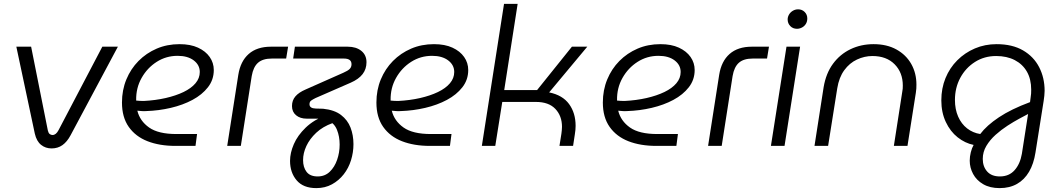

<svg xmlns="http://www.w3.org/2000/svg" viewBox="-20 -750 5458 987"><path d="M245 13Q214 13 191 -5.5Q168 -24 159 -63L64 -510H140L226 -79Q229 -66 235.5 -61Q242 -56 250 -56Q268 -56 281 -81L506 -510H586L343 -55Q325 -21 301 -4Q277 13 245 13Z M882 0Q800 0 738.5 -24Q677 -48 642 -97.5Q607 -147 607 -223Q607 -287 629.5 -341.5Q652 -396 692 -436.5Q732 -477 785.5 -500Q839 -523 903 -523Q959 -523 998 -505Q1037 -487 1058 -457Q1079 -427 1079 -390Q1079 -340 1049 -301.5Q1019 -263 969.5 -236.5Q920 -210 858 -195.5Q796 -181 732 -179Q720 -178 708.5 -179Q697 -180 686 -181Q699 -128 746.5 -94.5Q794 -61 887 -61H993L985 0ZM680 -233Q689 -232 699 -231.5Q709 -231 719 -231Q779 -234 831.5 -246Q884 -258 923.5 -277Q963 -296 985 -322Q1007 -348 1007 -380Q1007 -416 976 -439.5Q945 -463 893 -463Q834 -463 785.5 -432Q737 -401 708 -349.5Q679 -298 680 -236Q680 -235 680 -234.5Q680 -234 680 -233Z M1148 0 1205 -365Q1216 -435 1258.5 -472.5Q1301 -510 1373 -510H1461L1451 -449H1377Q1331 -449 1306.5 -427.5Q1282 -406 1274 -359L1218 0Z M1606 217Q1539 217 1505 177Q1471 137 1471 77Q1471 36 1490.5 -9Q1510 -54 1551.5 -94Q1593 -134 1660 -160L1689 -117Q1639 -99 1605.5 -67.5Q1572 -36 1555 0.5Q1538 37 1538 73Q1538 110 1556 133.5Q1574 157 1613 157Q1650 157 1675 133Q1700 109 1713 71.5Q1726 34 1726 -7Q1726 -48 1712.5 -82Q1699 -116 1669 -129Q1659 -135 1642 -137.5Q1625 -140 1609 -140H1557Q1523 -140 1502 -157.5Q1481 -175 1481 -205Q1481 -234 1498.5 -254.5Q1516 -275 1551 -290L1745 -376Q1768 -386 1777.5 -395.5Q1787 -405 1787 -420Q1787 -449 1748 -449H1487L1496 -510H1767Q1811 -510 1837.5 -488.5Q1864 -467 1864 -430Q1864 -395 1844 -369Q1824 -343 1783 -325L1602 -246Q1588 -239 1579.5 -233Q1571 -227 1571 -214Q1571 -193 1603 -192L1641 -191Q1699 -185 1733 -159Q1767 -133 1782 -94Q1797 -55 1797 -9Q1797 33 1784.5 73.5Q1772 114 1747 146Q1722 178 1686.5 197.5Q1651 217 1606 217Z M2190 0Q2108 0 2046.5 -24Q1985 -48 1950 -97.5Q1915 -147 1915 -223Q1915 -287 1937.5 -341.5Q1960 -396 2000 -436.5Q2040 -477 2093.5 -500Q2147 -523 2211 -523Q2267 -523 2306 -505Q2345 -487 2366 -457Q2387 -427 2387 -390Q2387 -340 2357 -301.5Q2327 -263 2277.5 -236.5Q2228 -210 2166 -195.5Q2104 -181 2040 -179Q2028 -178 2016.5 -179Q2005 -180 1994 -181Q2007 -128 2054.5 -94.5Q2102 -61 2195 -61H2301L2293 0ZM1988 -233Q1997 -232 2007 -231.5Q2017 -231 2027 -231Q2087 -234 2139.5 -246Q2192 -258 2231.5 -277Q2271 -296 2293 -322Q2315 -348 2315 -380Q2315 -416 2284 -439.5Q2253 -463 2201 -463Q2142 -463 2093.5 -432Q2045 -401 2016 -349.5Q1987 -298 1988 -236Q1988 -235 1988 -234.5Q1988 -234 1988 -233Z M2457 0 2571 -730H2641L2572 -287H2741L2920 -510H2999L2803 -275Q2872 -261 2905.5 -215Q2939 -169 2939 -103Q2939 -93 2938 -82Q2937 -71 2935 -59L2926 0H2856L2866 -63Q2867 -71 2868 -80.5Q2869 -90 2869 -98Q2869 -154 2835 -190Q2801 -226 2735 -226H2562L2526 0Z M3354 0Q3272 0 3210.5 -24Q3149 -48 3114 -97.5Q3079 -147 3079 -223Q3079 -287 3101.5 -341.5Q3124 -396 3164 -436.5Q3204 -477 3257.5 -500Q3311 -523 3375 -523Q3431 -523 3470 -505Q3509 -487 3530 -457Q3551 -427 3551 -390Q3551 -340 3521 -301.5Q3491 -263 3441.5 -236.5Q3392 -210 3330 -195.5Q3268 -181 3204 -179Q3192 -178 3180.5 -179Q3169 -180 3158 -181Q3171 -128 3218.5 -94.5Q3266 -61 3359 -61H3465L3457 0ZM3152 -233Q3161 -232 3171 -231.5Q3181 -231 3191 -231Q3251 -234 3303.5 -246Q3356 -258 3395.5 -277Q3435 -296 3457 -322Q3479 -348 3479 -380Q3479 -416 3448 -439.5Q3417 -463 3365 -463Q3306 -463 3257.5 -432Q3209 -401 3180 -349.5Q3151 -298 3152 -236Q3152 -235 3152 -234.5Q3152 -234 3152 -233Z M3620 0 3677 -365Q3688 -435 3730.5 -472.5Q3773 -510 3845 -510H3933L3923 -449H3849Q3803 -449 3778.5 -427.5Q3754 -406 3746 -359L3690 0Z M3943 0 4023 -510H4093L4013 0ZM4077 -602Q4056 -602 4042.5 -616Q4029 -630 4029 -650Q4029 -663 4036 -675Q4043 -687 4055.5 -694.5Q4068 -702 4083 -702Q4103 -702 4116.5 -688.5Q4130 -675 4130 -655Q4130 -639 4122.5 -627Q4115 -615 4102.5 -608.5Q4090 -602 4077 -602Z M4167 0 4214 -302Q4226 -373 4262 -422Q4298 -471 4352 -497Q4406 -523 4471 -523Q4539 -523 4588.5 -495.5Q4638 -468 4664.5 -421Q4691 -374 4691 -315Q4691 -306 4690.5 -295Q4690 -284 4688 -273L4645 0H4575L4618 -277Q4620 -286 4620.5 -294Q4621 -302 4621 -310Q4621 -377 4579 -419.5Q4537 -462 4465 -462Q4424 -462 4385.5 -444Q4347 -426 4320 -389Q4293 -352 4284 -296L4237 0Z M5119 217Q5069 217 5034.5 197Q5000 177 4982.5 144.5Q4965 112 4965 76Q4965 55 4970.5 33Q4976 11 4985 -5Q4941 -14 4903 -44Q4865 -74 4842 -123Q4819 -172 4819 -234Q4819 -296 4840.5 -348.5Q4862 -401 4901 -440Q4940 -479 4991.5 -501Q5043 -523 5103 -523Q5184 -523 5239 -491Q5294 -459 5322 -404.5Q5350 -350 5350 -283Q5350 -271 5348.5 -258Q5347 -245 5345 -231L5303 34Q5294 92 5270 133Q5246 174 5208 195.5Q5170 217 5119 217ZM5120 157Q5167 157 5195.5 125Q5224 93 5233 41L5265 -164Q5248 -155 5220 -140Q5192 -125 5159.5 -104Q5127 -83 5098 -57Q5069 -31 5050.5 0Q5032 31 5032 67Q5032 106 5054.5 131.5Q5077 157 5120 157ZM5019 -61Q5052 -105 5115 -147Q5178 -189 5275 -225L5278 -248Q5280 -259 5280.5 -269Q5281 -279 5281 -289Q5281 -343 5259 -381.5Q5237 -420 5196.5 -441Q5156 -462 5101 -462Q5040 -462 4992 -431.5Q4944 -401 4916.5 -350Q4889 -299 4889 -236Q4889 -188 4905.5 -150.5Q4922 -113 4951.5 -90Q4981 -67 5019 -61Z"/></svg>

Font: MuseoModerno Light
Style: Italic
Weight: 300
Italic angle: -9°
Designer: Pablo Cosgaya, Héctor Gatti, Marcela Romero, and the Authors of The MuseoModerno Project.
Foundry: Omnibus-Type Team
Version: Version 1.003